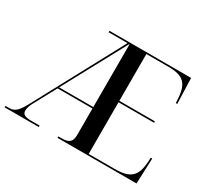

<svg xmlns="http://www.w3.org/2000/svg" viewBox="-141 -934 1246 1155"><g transform="rotate(30 482.0 -357.0)"><path d="M1 0H238V-10H180C138 -10 118 -20 118 -45C118 -59 123 -79 136 -103L220 -258H462V-75C462 -24 441 -10 389 -10H368V0H917L924 -177H914L912 -144C905 -44 867 -10 759 -10H579V-369H826V-379H579V-704H732C835 -704 871 -670 878 -570L880 -537H890L884 -714H317V-704H448L117 -88C86 -31 65 -10 28 -10H1ZM225 -268 460 -704H462V-268Z"/></g></svg>

Font: Noto Serif Display Medium
Style: Regular
Weight: 500
Designer: Monotype Design Team
Foundry: Monotype Imaging Inc.
Version: Version 2.009